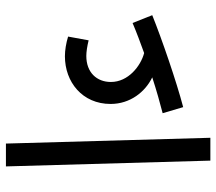

<svg xmlns="http://www.w3.org/2000/svg" viewBox="-62 -686 747 664"><g transform="rotate(-90 312.0 -353.5)"><path d="M89 0H168L148 -707H69ZM274 -94C362 -117 510 -168 592 -201L565 -269C532 -255 497 -242 461 -229C416 -241 361 -284 361 -344C361 -393 394 -429 451 -429C465 -429 485 -426 505 -421L518 -492C495 -499 471 -503 450 -503C361 -503 285 -443 285 -345C285 -277 327 -225 377 -201C331 -186 288 -174 253 -165Z"/></g></svg>

Font: Noto Sans Arabic SemCond
Style: Regular
Weight: 400
Width: 4
Designer: Monotype Design Team, Nadine Chahine, Nizar Qandah and Khaled Hosny
Foundry: Monotype Imaging Inc.
Version: Version 2.012